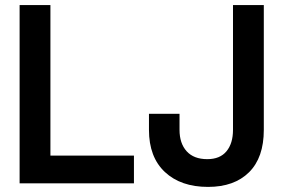

<svg xmlns="http://www.w3.org/2000/svg" viewBox="-20 -720 1109 754"><path d="M57 0V-700H178V-109H506V0ZM565 -210V-273H685V-210Q685 -157 713 -126Q741 -95 794 -95Q844 -95 869.5 -126Q895 -157 895 -210V-700H1016V-210Q1016 -101 958 -43.5Q900 14 797 14Q690 14 627.5 -44.5Q565 -103 565 -210Z"/></svg>

Font: Space Grotesk Frontify SemiBold
Style: Regular
Weight: 600
Designer: Florian Karsten
Version: Version 2.000